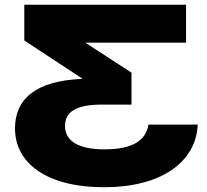

<svg xmlns="http://www.w3.org/2000/svg" viewBox="-20 -770 868 806"><path d="M761 -750H82V-600L327 -439C125 -431 43 -351 43 -231C43 -88 171 16 418 16C653 16 803 -87 810 -247H603C593 -180 536 -143 418 -143C308 -143 253 -179 253 -241C253 -297 293 -331 409 -331H532V-465L338 -591H761Z"/></svg>

Font: Bounded
Style: Bold
Weight: 700
Designer: Vlad Churkin
Version: Version 3.0